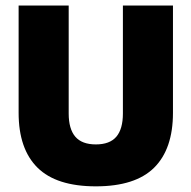

<svg xmlns="http://www.w3.org/2000/svg" viewBox="-20 -659 694 696"><path d="M327.5 16.5Q184.5 16.5 116 -51.2Q47.5 -119 47.5 -250V-639H229V-247.5Q229 -191.5 253 -163.5Q277 -135.5 327.5 -135.5Q378 -135.5 401.8 -163.5Q425.5 -191.5 425.5 -247.5V-639H607V-250Q607 -119 538.8 -51.2Q470.5 16.5 327.5 16.5Z"/></svg>

Font: Anek Latin Medium ExtraBold
Style: Regular
Weight: 800
Version: Version 1.003